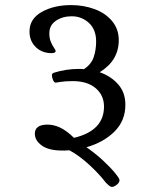

<svg xmlns="http://www.w3.org/2000/svg" viewBox="-20 -683 618 755"><path d="M450 25Q450 35 439 43.5Q428 52 420 52Q416 52 410.5 48Q405 44 396 35Q372 3 332 -34Q292 -71 253 -92Q243 -91 225 -91Q171 -91 144 -111Q117 -131 117 -157Q117 -193 167 -193Q191 -193 216 -181.5Q241 -170 271 -141Q389 -169 389 -264Q389 -308 356.5 -336Q324 -364 266 -364Q236 -364 218.5 -361Q201 -358 199 -358Q193 -358 188.5 -368.5Q184 -379 184 -388Q184 -394 192 -397Q239 -412 291 -412Q304 -412 310 -411Q339 -430 348.5 -458.5Q358 -487 358 -520Q358 -567 329.5 -593Q301 -619 262 -619Q226 -619 200 -601.5Q174 -584 174 -552Q174 -533 179.5 -519.5Q185 -506 192 -495.5Q199 -485 199 -483Q199 -474 183 -474Q145 -474 120.5 -498Q96 -522 96 -559Q96 -609 144 -636Q192 -663 260 -663Q308 -663 351 -647.5Q394 -632 420.5 -600.5Q447 -569 447 -525Q447 -445 372 -399Q417 -383 445 -351Q473 -319 473 -271Q473 -208 430 -165.5Q387 -123 320 -104Q356 -79 385.5 -51.5Q415 -24 432.5 -2.5Q450 19 450 25Z"/></svg>

Font: Kurale
Style: Regular
Weight: 400
Designer: Eduardo Rodriguez Tunni
Foundry: Eduardo Rodriguez Tunni
Version: Version 2.000